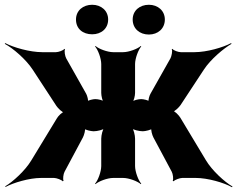

<svg xmlns="http://www.w3.org/2000/svg" viewBox="-68 -747 996 806"><path d="M576 -170 653 -26C658 -17 661 6 657 12L661 14C665 8 687 0 697 0H754C804 0 873 20 906 39L908 36C875 17 822 -31 796 -75L689 -253C683 -263 665 -282 656 -282V-278C665 -278 684 -297 690 -306L788 -455C816 -498 871 -544 904 -563L902 -566C869 -548 800 -528 749 -528H691C681 -528 660 -535 656 -542L653 -540C657 -533 652 -511 648 -503L564 -354C559 -346 553 -324 556 -319L559 -321C556 -326 534 -331 525 -331C513 -331 491 -326 485 -319L487 -317C494 -323 499 -345 499 -357V-478C499 -502 513 -539 525 -552L523 -554C510 -542 473 -528 449 -528H407C383 -528 346 -542 333 -554L331 -552C343 -539 357 -502 357 -478V-357C357 -344 362 -323 368 -317L371 -320C365 -326 344 -331 332 -331C323 -331 301 -326 298 -321L301 -319C304 -324 298 -346 294 -353L210 -502C205 -511 201 -533 205 -540L202 -542C198 -535 177 -528 167 -528H109C57 -528 -12 -548 -46 -566L-48 -563C-14 -545 41 -498 69 -455L169 -302C175 -293 194 -274 203 -274V-278C194 -278 175 -259 170 -249L63 -73C37 -30 -14 16 -46 35L-45 38C-12 20 55 0 104 0H159C169 0 191 8 195 14L199 12C195 6 198 -17 203 -26L280 -170C285 -179 292 -204 288 -210L284 -208C288 -202 314 -196 324 -196H326C340 -196 366 -202 374 -210L371 -213C363 -205 357 -179 357 -165V-50C357 -26 343 11 331 24L333 26C346 14 383 0 407 0H449C473 0 510 14 523 26L525 24C513 11 499 -26 499 -50V-165C499 -179 493 -205 485 -213L482 -210C490 -202 516 -196 531 -196H532C542 -196 568 -202 572 -208L568 -210C564 -204 571 -179 576 -170ZM319 -603C357 -603 386 -627 386 -665C386 -702 357 -727 319 -727C281 -727 251 -703 251 -665C251 -626 280 -603 319 -603ZM557 -602C595 -602 624 -627 624 -665C624 -702 595 -727 557 -727C519 -727 489 -703 489 -665C489 -627 518 -602 557 -602Z"/></svg>

Font: Asimov
Style: Edge
Weight: 500
Designer: Google
Version: Version 2.000980: 2014